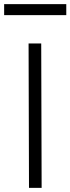

<svg xmlns="http://www.w3.org/2000/svg" viewBox="-51 -907 340 927"><path d="M87 -697H148L150 0H89ZM-31 -887H269V-834H-31Z"/></svg>

Font: Panefresco 250wt
Style: Regular
Weight: 300
Version: Version 1.000